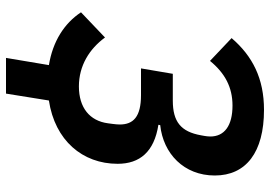

<svg xmlns="http://www.w3.org/2000/svg" viewBox="-150 -600 900 640"><g transform="rotate(90 300.0 -280.0)"><path d="M173 150H292L315 7C448 -13 526 -105 526 -222C526 -296 486 -344 396 -358L397 -364C492 -374 565 -443 565 -546C565 -650 488 -710 346 -710C242 -710 167 -672 107 -602L183 -530C224 -580 271 -605 332 -605C399 -605 435 -578 435 -531C435 -525 434 -516 433 -511L431 -500C419 -433 386 -406 315 -406H226L208 -300H297C370 -300 395 -274 395 -229C395 -222 394 -213 393 -205L391 -190C383 -129 339 -93 268 -93C199 -93 143 -128 105 -180L21 -100C58 -44 118 -6 197 7Z"/></g></svg>

Font: IBM Plex Mono SmBld
Style: Italic
Weight: 600
Italic angle: -9.5°
Monospace: yes
Designer: Mike Abbink, Paul van der Laan, Pieter van Rosmalen
Foundry: Bold Monday
Version: Version 2.004